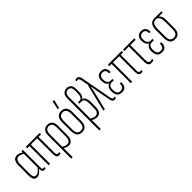

<svg xmlns="http://www.w3.org/2000/svg" viewBox="174 -1835 3160 3160"><g transform="rotate(-45 1754.5 -255.0)"><path d="M126 6Q86 6 65 -20.5Q44 -47 44 -113V-343Q44 -397 56.5 -428.5Q69 -460 92.5 -473.5Q116 -487 147 -487Q177 -487 204 -474Q231 -461 251 -447L248 -415Q223 -434 199.5 -444Q176 -454 152 -454Q133 -454 115.5 -444.5Q98 -435 88 -410.5Q78 -386 78 -342V-117Q78 -66 93 -46.5Q108 -27 135 -27Q166 -27 194 -52Q222 -77 249 -113L251 -79Q222 -43 191.5 -18.5Q161 6 126 6ZM293 6Q244 6 244 -63V-88L242 -93V-427L244 -439V-476Q244 -481 249 -481H272Q276 -481 276 -476V-72Q276 -49 281 -38Q286 -27 300 -27Q307 -27 312 -28Q317 -29 323 -31Q326 -32 326 -27V-5Q326 -1 322 1Q309 6 293 6Z M635 6Q607 6 591.5 -14.5Q576 -35 576 -89V-448H431V-5Q431 0 426 0H401Q397 0 397 -5V-448H350Q345 -448 345 -453V-476Q345 -481 350 -481H664Q668 -481 668 -476V-453Q668 -448 664 -448H610V-89Q610 -55 617.5 -41Q625 -27 642 -27Q648 -27 655 -27.5Q662 -28 667 -30Q673 -33 673 -28V-5Q673 0 670 1Q664 3 654.5 4.5Q645 6 635 6Z M741 185Q737 185 737 180V-346Q737 -415 766.5 -451Q796 -487 852 -487Q908 -487 937 -451Q966 -415 966 -346V-142Q966 -69 940 -31.5Q914 6 867 6Q841 6 815 -3.5Q789 -13 761 -28V-62Q785 -49 810 -38Q835 -27 861 -27Q895 -27 913.5 -56Q932 -85 932 -140V-345Q932 -399 912.5 -426.5Q893 -454 852 -454Q811 -454 791 -426.5Q771 -399 771 -345V180Q771 185 766 185Z M1173 6Q1114 6 1084 -31Q1054 -68 1054 -141V-339Q1054 -413 1084 -450Q1114 -487 1173 -487Q1233 -487 1263 -450.5Q1293 -414 1293 -339V-141Q1293 -68 1263 -31Q1233 6 1173 6ZM1173 -27Q1217 -27 1238 -55.5Q1259 -84 1259 -142V-338Q1259 -397 1238 -425.5Q1217 -454 1173 -454Q1130 -454 1109 -425.5Q1088 -397 1088 -338V-142Q1088 -84 1109 -55.5Q1130 -27 1173 -27ZM1159 -546Q1155 -546 1156 -552L1185 -690Q1186 -695 1191 -695H1216Q1221 -695 1220 -689L1186 -550Q1184 -546 1180 -546Z M1396 185Q1392 185 1392 180V-551Q1392 -623 1421.5 -656Q1451 -689 1503 -689Q1552 -689 1579.5 -659Q1607 -629 1607 -552V-502Q1607 -451 1592.5 -421.5Q1578 -392 1554 -382V-380Q1586 -374 1605 -343.5Q1624 -313 1624 -255V-135Q1624 -64 1597 -29Q1570 6 1520 6Q1493 6 1467 -4Q1441 -14 1416 -28V-62Q1440 -48 1465.5 -37.5Q1491 -27 1516 -27Q1551 -27 1570.5 -55Q1590 -83 1590 -138V-254Q1590 -301 1573.5 -331Q1557 -361 1515 -361H1475Q1471 -361 1471 -365V-388Q1471 -392 1475 -392H1508Q1539 -392 1556 -419Q1573 -446 1573 -501V-552Q1573 -614 1554 -635Q1535 -656 1502 -656Q1466 -656 1446 -632Q1426 -608 1426 -553V180Q1426 185 1421 185Z M1930 6Q1911 6 1898.5 -3Q1886 -12 1879 -29.5Q1872 -47 1868 -70L1824 -306Q1819 -337 1814.5 -366.5Q1810 -396 1805 -428H1804Q1797 -395 1791 -366Q1785 -337 1777 -305L1705 -4Q1704 0 1701 0H1674Q1669 0 1671 -6L1783 -464Q1784 -468 1788 -468H1793L1767 -605Q1763 -630 1754.5 -643Q1746 -656 1729 -656Q1722 -656 1715.5 -655Q1709 -654 1704 -652Q1699 -651 1699 -656V-678Q1699 -682 1703 -684Q1717 -689 1736 -689Q1755 -689 1767.5 -680Q1780 -671 1788.5 -655.5Q1797 -640 1800 -618L1900 -79Q1905 -54 1912.5 -40.5Q1920 -27 1937 -27Q1948 -27 1960 -31Q1964 -33 1964 -27V-6Q1964 -1 1961 1Q1955 3 1946.5 4.5Q1938 6 1930 6Z M2100 6Q2042 6 2014.5 -30Q1987 -66 1987 -135Q1987 -183 2006.5 -211.5Q2026 -240 2053 -248V-250Q2025 -263 2009.5 -292Q1994 -321 1994 -370Q1994 -426 2021 -456.5Q2048 -487 2100 -487Q2154 -487 2180.5 -456Q2207 -425 2204 -371Q2204 -365 2199 -365H2175Q2171 -365 2171 -370Q2174 -454 2101 -454Q2065 -454 2046.5 -432Q2028 -410 2028 -366Q2028 -319 2047 -291Q2066 -263 2103 -263H2140Q2144 -263 2144 -258V-236Q2144 -231 2140 -231H2102Q2061 -231 2041 -207Q2021 -183 2021 -134Q2021 -81 2039.5 -54Q2058 -27 2101 -27Q2140 -27 2158 -49.5Q2176 -72 2175 -118Q2174 -123 2179 -123H2203Q2207 -123 2208 -118Q2210 -58 2184.5 -26Q2159 6 2100 6Z M2546 6Q2518 6 2502.5 -14.5Q2487 -35 2487 -89V-448H2342V-5Q2342 0 2337 0H2312Q2308 0 2308 -5V-448H2261Q2256 -448 2256 -453V-476Q2256 -481 2261 -481H2575Q2579 -481 2579 -476V-453Q2579 -448 2575 -448H2521V-89Q2521 -55 2528.5 -41Q2536 -27 2553 -27Q2559 -27 2566 -27.5Q2573 -28 2578 -30Q2584 -33 2584 -28V-5Q2584 0 2581 1Q2575 3 2565.5 4.5Q2556 6 2546 6Z M2785 6Q2760 6 2743.5 -4.5Q2727 -15 2719.5 -37Q2712 -59 2712 -95V-448H2612Q2608 -448 2608 -453V-476Q2608 -481 2612 -481H2865Q2870 -481 2870 -476V-453Q2870 -448 2865 -448H2746V-95Q2746 -56 2757.5 -41.5Q2769 -27 2792 -27Q2803 -27 2814 -29Q2825 -31 2834 -34Q2838 -36 2838 -30V-6Q2838 -3 2834 -1Q2826 1 2813 3.5Q2800 6 2785 6Z M3032 6Q2974 6 2946.5 -30Q2919 -66 2919 -135Q2919 -183 2938.5 -211.5Q2958 -240 2985 -248V-250Q2957 -263 2941.5 -292Q2926 -321 2926 -370Q2926 -426 2953 -456.5Q2980 -487 3032 -487Q3086 -487 3112.5 -456Q3139 -425 3136 -371Q3136 -365 3131 -365H3107Q3103 -365 3103 -370Q3106 -454 3033 -454Q2997 -454 2978.5 -432Q2960 -410 2960 -366Q2960 -319 2979 -291Q2998 -263 3035 -263H3072Q3076 -263 3076 -258V-236Q3076 -231 3072 -231H3034Q2993 -231 2973 -207Q2953 -183 2953 -134Q2953 -81 2971.5 -54Q2990 -27 3033 -27Q3072 -27 3090 -49.5Q3108 -72 3107 -118Q3106 -123 3111 -123H3135Q3139 -123 3140 -118Q3142 -58 3116.5 -26Q3091 6 3032 6Z M3338 6Q3278 6 3248 -31Q3218 -68 3218 -141V-330Q3218 -399 3247.5 -440Q3277 -481 3335 -481H3497Q3501 -481 3501 -476V-454Q3501 -449 3497 -449L3408 -450V-449Q3428 -434 3442.5 -407Q3457 -380 3457 -328V-141Q3457 -68 3427 -31Q3397 6 3338 6ZM3338 -27Q3381 -27 3402 -55.5Q3423 -84 3423 -142V-329Q3423 -367 3414.5 -390.5Q3406 -414 3392.5 -427.5Q3379 -441 3364 -450H3336Q3294 -450 3273 -419Q3252 -388 3252 -330V-142Q3252 -84 3273 -55.5Q3294 -27 3338 -27Z"/></g></svg>

Font: Sofia Sans Extra Condensed ExtraLight
Style: Regular
Weight: 250
Designer: Botio Nikoltchev, Ani Petrova
Foundry: lettersoup
Version: Version 4.101